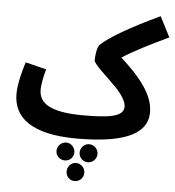

<svg xmlns="http://www.w3.org/2000/svg" viewBox="-63 -778 1003 1101"><g transform="rotate(5 438.5 -227.5)"><path d="M399 21C648 21 804 -30 804 -165C804 -244 760 -332 613 -464C678 -506 767 -551 877 -603L817 -720C655 -644 529 -572 483 -526C468 -512 462 -465 462 -435C462 -414 539 -349 592 -294C638 -247 656 -209 656 -185C656 -128 577 -115 425 -115C226 -115 168 -166 168 -240C168 -276 179 -322 189 -359L69 -389C53 -338 32 -264 32 -204C32 -71 133 21 399 21ZM473 47C445 47 422 71 422 99C422 128 445 151 473 151C501 151 525 128 525 99C525 71 501 47 473 47ZM341 49C313 49 289 73 289 101C289 130 313 152 341 152C369 152 392 130 392 101C392 73 369 49 341 49ZM407 161C379 161 357 184 357 214C357 242 379 265 407 265C436 265 459 242 459 214C459 184 436 161 407 161Z"/></g></svg>

Font: Noto Sans Arabic UI SmCn
Style: Bold
Weight: 700
Width: 4
Designer: Monotype Design Team, Nadine Chahine and Nizar Qandah
Foundry: Monotype Imaging Inc.
Version: Version 2.010